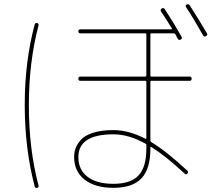

<svg xmlns="http://www.w3.org/2000/svg" viewBox="-20 -862 1040 932"><path d="M690.4 -139.6V-158.2Q690.4 -164.1 685.5 -165Q604.5 -210 530.3 -210Q360.4 -210 360.4 -99.6Q360.4 -38.1 404.8 -3.9Q449.2 30.3 530.3 30.3Q614.3 30.3 652.3 -10.3Q690.4 -50.8 690.4 -139.6ZM685.5 -188.5Q689.5 -186.5 690.4 -191.4V-464.8Q690.4 -469.7 684.6 -469.7H370.1Q360.4 -469.7 360.4 -480Q360.4 -490.2 370.1 -490.2H684.6Q689.5 -490.2 690.4 -495.1V-695.3Q690.4 -700.2 684.6 -700.2H370.1Q360.4 -700.2 360.4 -710Q360.4 -719.7 370.1 -719.7H811.5Q815.4 -719.7 814.5 -723.6Q783.2 -775.4 761.7 -805.7Q756.8 -814.5 764.6 -820.3Q773.4 -826.2 779.3 -818.4Q822.3 -752.9 861.3 -683.6Q866.2 -674.8 856.9 -669.9Q847.7 -665 842.8 -673.8Q840.8 -677.7 836.9 -685.1Q833 -692.4 831.1 -696.3Q828.1 -700.2 823.2 -700.2H714.8Q710 -700.2 710 -695.3V-495.1Q710 -490.2 714.8 -490.2H900.4Q910.2 -490.2 910.2 -480Q910.2 -469.7 900.4 -469.7H714.8Q710 -469.7 710 -464.8V-179.7Q710 -174.8 714.8 -171.9Q789.1 -127 889.6 -33.2Q895.5 -26.4 889.6 -19.5Q882.8 -12.7 876 -19.5Q787.1 -102.5 714.8 -148.4Q710 -150.4 710 -146.5V-139.6Q710 -42 666.5 3.9Q623 49.8 530.3 49.8Q441.4 49.8 390.6 9.8Q339.8 -30.3 339.8 -99.6Q339.8 -122.1 346.7 -141.6Q353.5 -161.1 372.1 -182.6Q390.6 -204.1 431.2 -217.3Q471.7 -230.5 530.3 -230.5Q605.5 -230.5 685.5 -188.5ZM965.8 -690.4Q916 -778.3 883.8 -826.2Q877.9 -835 885.7 -839.8Q894.5 -844.7 900.4 -836.9Q948.2 -762.7 984.4 -700.2Q989.3 -691.4 980 -686.5Q970.7 -681.6 965.8 -690.4ZM160.2 49.8Q150.4 51.8 148.4 43Q100.6 -137.7 100.1 -349.6Q99.6 -561.5 148.4 -743.2Q150.4 -752 160.2 -750Q168.9 -748 167 -738.3Q120.1 -561.5 120.1 -350.1Q120.1 -138.7 167 38.1Q168.9 47.9 160.2 49.8Z"/></svg>

Font: Rounded Mgen+ 1mn thin
Style: Regular
Weight: 100
Designer: [Source Han Sans]
Ryoko NISHIZUKA  (kana & ideographs); Paul D. Hunt (Latin, Greek & Cyrillic); Wenlong ZHANG  (bopomofo
Version: Version 1.059.20150602